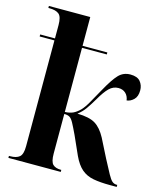

<svg xmlns="http://www.w3.org/2000/svg" viewBox="-113 -844 786 928"><g transform="rotate(15 279.5 -380.0)"><path d="M17 0V-10H23Q54 -10 69.5 -23Q85 -36 85 -76V-606H11V-616H85V-683Q85 -724 69.5 -737Q54 -750 21 -750H16V-760H223V-616H347V-606H223V-285Q248 -286 264.5 -294Q281 -302 298 -319Q313 -335 329 -363.5Q345 -392 368 -433Q401 -493 424.5 -517.5Q448 -542 483 -542Q518 -542 533 -523.5Q548 -505 548 -480Q548 -449 532 -433.5Q516 -418 497 -416Q494 -438 480 -451Q466 -464 444 -464Q418 -464 398 -444.5Q378 -425 354 -383Q335 -351 320.5 -330.5Q306 -310 284 -293Q344 -292 374 -273.5Q404 -255 427 -212L474 -119Q498 -73 511 -49.5Q524 -26 533.5 -18Q543 -10 556 -10H559V0H525Q476 0 441.5 -6.5Q407 -13 382.5 -34Q358 -55 339 -96L297 -190Q280 -226 270 -244.5Q260 -263 250 -269Q240 -275 223 -275V-77Q223 -36 236.5 -23Q250 -10 277 -10H279V0Z"/></g></svg>

Font: Noto Serif Display Condensed
Style: Bold
Weight: 700
Width: 3
Designer: Monotype Design Team
Foundry: Monotype Imaging Inc.
Version: Version 2.009